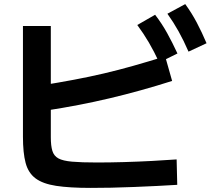

<svg xmlns="http://www.w3.org/2000/svg" viewBox="-20 -875 1040 937"><path d="M423 42Q319 42 254 32Q189 22 153.5 -4.5Q118 -31 105 -80Q92 -129 92 -208V-748H228V-205Q228 -164 235.5 -139Q243 -114 265 -102Q287 -90 332 -86Q377 -82 453 -82Q516 -82 585 -84Q654 -86 720.5 -89.5Q787 -93 842 -97L845 27Q801 30 746.5 32.5Q692 35 634.5 37.5Q577 40 522.5 41Q468 42 423 42ZM181 -458Q267 -472 341.5 -486Q416 -500 486.5 -516.5Q557 -533 629.5 -553.5Q702 -574 786 -600L820 -480Q666 -431 516 -395.5Q366 -360 202 -335ZM757 -570Q732 -624 706.5 -667.5Q681 -711 650 -753L737 -803Q770 -760 795.5 -714Q821 -668 846 -614ZM900 -623Q876 -678 851.5 -722Q827 -766 797 -808L884 -855Q916 -811 940.5 -764.5Q965 -718 988 -664Z"/></svg>

Font: M PLUS 2 Thin
Style: Bold
Weight: 700
Version: Version 1.001